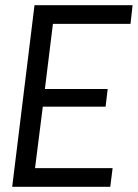

<svg xmlns="http://www.w3.org/2000/svg" viewBox="-20 -720 531 740"><path d="M405 0H27L113 -700H491L483 -628H184L153 -377H395L387 -309H145L115 -72H414Z"/></svg>

Font: Kulim Park
Style: Italic
Weight: 400
Italic angle: -8°
Designer: Noponies / Dale Sattler
Foundry: Noponies
Version: Version 1.000; ttfautohint (v1.8.3)